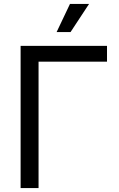

<svg xmlns="http://www.w3.org/2000/svg" viewBox="-20 -962 611 982"><path d="M527.3 -727.5V-646.5H177.2V0H85.4V-727.5ZM269.5 -797.9 337.9 -941.9H435.5L340.8 -797.9Z"/></svg>

Font: Inter 17pt
Style: Regular
Weight: 400
Version: Version 4.001;git-66647c0bb